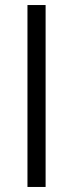

<svg xmlns="http://www.w3.org/2000/svg" viewBox="-20 -742 290 762"><path d="M161 -722V0H89V-722Z"/></svg>

Font: SUITE
Style: Regular
Weight: 400
Designer: Sun
Foundry: Sun
Version: Version 2.040